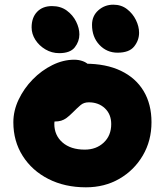

<svg xmlns="http://www.w3.org/2000/svg" viewBox="-20 -788 704 820"><path d="M347 12Q257 12 187 -23.5Q117 -59 77 -122Q37 -185 37 -266Q37 -315 59.5 -362.5Q82 -410 119.5 -448.5Q157 -487 203.5 -510Q250 -533 297 -533Q317 -533 334.5 -526.5Q352 -520 363 -506.5Q374 -493 374 -470Q374 -430 357 -399Q340 -368 289 -352Q270 -346 252.5 -332Q235 -318 223.5 -298.5Q212 -279 212 -259Q212 -210 247 -179.5Q282 -149 342 -149Q391 -149 423 -179Q455 -209 455 -258Q455 -300 428 -325.5Q401 -351 359 -351Q338 -351 324 -339Q310 -327 290 -307Q276 -293 264.5 -284.5Q253 -276 241 -272.5Q229 -269 213 -269Q194 -269 178.5 -284.5Q163 -300 163 -345Q163 -376 179 -406.5Q195 -437 221 -461.5Q247 -486 279 -501Q311 -516 343 -516Q433 -516 496.5 -485.5Q560 -455 593.5 -399Q627 -343 627 -266Q627 -187 590 -124Q553 -61 490 -24.5Q427 12 347 12ZM482 -563Q436 -563 404.5 -596.5Q373 -630 373 -682Q373 -720 400 -744Q427 -768 464 -768Q498 -768 522.5 -749Q547 -730 560.5 -702.5Q574 -675 574 -648Q574 -616 553 -589.5Q532 -563 482 -563ZM233 -561Q201 -561 174 -577Q147 -593 131 -618Q115 -643 115 -671Q115 -713 138.5 -737.5Q162 -762 202 -762Q239 -762 265 -743Q291 -724 305 -696Q319 -668 319 -641Q319 -611 299.5 -586Q280 -561 233 -561Z"/></svg>

Font: Shantell Sans ExtraBold
Style: Regular
Weight: 800
Designer: Stephen Nixon, Anya Danilova, Shantell Martin
Foundry: Arrow Type
Version: Version 1.011;[c5ecc13dd]